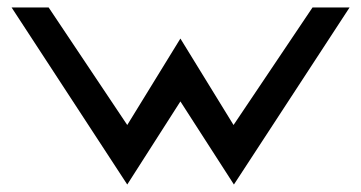

<svg xmlns="http://www.w3.org/2000/svg" viewBox="-20 -471 965 513"><path d="M11 -451 320 22 462 -200 605 22 914 -451H815L604 -137L462 -368L320 -137L110 -451Z"/></svg>

Font: Charger Pro
Style: ExBdSuExt
Weight: 400
Designer: Jasper
Foundry: Cannot Into Space Fonts
Version: Version 1.09